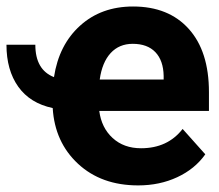

<svg xmlns="http://www.w3.org/2000/svg" viewBox="-53 -558 671 588"><path d="M370.1 9.8Q257.3 9.8 186 -56.4Q114.7 -122.6 108.4 -227.1Q39.1 -241.7 2.9 -292.5Q-33.2 -343.3 -33.2 -420.9H55.2Q55.2 -344.2 112.3 -321.8Q127.4 -420.9 192.4 -479.5Q257.3 -538.1 354.5 -538.1Q463.4 -538.1 525.1 -469.5Q586.9 -400.9 586.9 -275.9V-218.3H251Q257.8 -166.5 292 -135.3Q326.2 -104 378.9 -104Q460.4 -104 506.3 -163.1L575.7 -85.4Q543.9 -40.5 490 -15.4Q436 9.8 370.1 9.8ZM353.5 -423.8Q312 -423.8 285.9 -395.5Q259.8 -367.2 252.4 -314.5H448.2V-325.7Q447.3 -372.6 422.9 -398.2Q398.4 -423.8 353.5 -423.8Z"/></svg>

Font: Robotiche
Style: Bold
Weight: 700
Designer: Google
Version: Version 2.001150; 2014